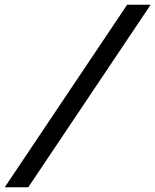

<svg xmlns="http://www.w3.org/2000/svg" viewBox="-95 -745 654 808"><path d="M440 -725H539L24 43H-75Z"/></svg>

Font: Sarabun Medium
Style: Italic
Weight: 500
Italic angle: -10°
Designer: Suppakit Chalermlarp | Katatrad Co.,Ltd.
Foundry: Cadson Demak Co.,Ltd.
Version: Version 1.000; ttfautohint (v1.6)